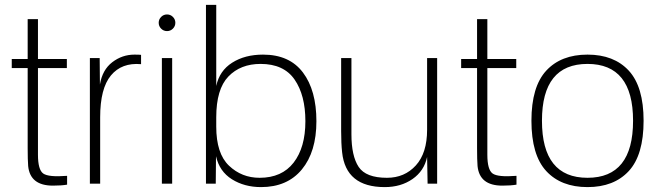

<svg xmlns="http://www.w3.org/2000/svg" viewBox="-20 -750 2693 784"><path d="M135 -118Q135 -57 156.5 -41.5Q178 -26 254 -32V4Q231 8 196 8Q103 8 95 -72Q93 -97 93 -145V-472H28V-509H93V-672H135V-509H253V-472H135Z M529 -527Q548 -527 556 -526V-488Q477 -495 433 -442Q389 -389 389 -271V0H347V-513H387L388 -405Q398 -465 438.5 -496Q479 -527 529 -527Z M683 -513V0H641V-513ZM638 -633Q628 -643 628 -657Q628 -671 638 -681Q648 -691 662 -691Q676 -691 686 -681Q696 -671 696 -657Q696 -643 686 -633Q676 -623 662 -623Q648 -623 638 -633Z M863 -730V-399Q876 -461 928 -494Q980 -527 1054 -527Q1162 -527 1217 -454Q1272 -381 1272 -255Q1272 -130 1212.5 -58Q1153 14 1046 14Q978 14 927 -18Q876 -50 862 -112L861 0H821V-730ZM863 -233Q863 -123 915 -73.5Q967 -24 1040 -24Q1131 -24 1179 -86Q1227 -148 1227 -255Q1227 -361 1183 -425Q1139 -489 1044 -489Q962 -489 912.5 -437.5Q863 -386 863 -271Z M1551 14Q1392 14 1377 -128Q1373 -164 1373 -215V-513H1415V-202Q1415 -113 1444.5 -68.5Q1474 -24 1560 -24Q1632 -24 1678 -74.5Q1724 -125 1724 -220V-513H1765V0H1726L1724 -109Q1712 -52 1664.5 -19Q1617 14 1551 14Z M1970 -118Q1970 -57 1991.5 -41.5Q2013 -26 2089 -32V4Q2066 8 2031 8Q1938 8 1930 -72Q1928 -97 1928 -145V-472H1863V-509H1928V-672H1970V-509H2088V-472H1970Z M2193 -257Q2193 -24 2379 -24Q2565 -24 2565 -257Q2565 -489 2379 -489Q2193 -489 2193 -257ZM2150 -257Q2150 -396 2210.5 -461.5Q2271 -527 2379 -527Q2487 -527 2547.5 -461.5Q2608 -396 2608 -257Q2608 -117 2547.5 -51.5Q2487 14 2379 14Q2271 14 2210.5 -51.5Q2150 -117 2150 -257Z"/></svg>

Font: Nacelle UltraLight
Style: Regular
Weight: 200
Designer: Sora Sagano
Foundry: Sora Sagano
Version: Version 1.000;FEAKit 1.0